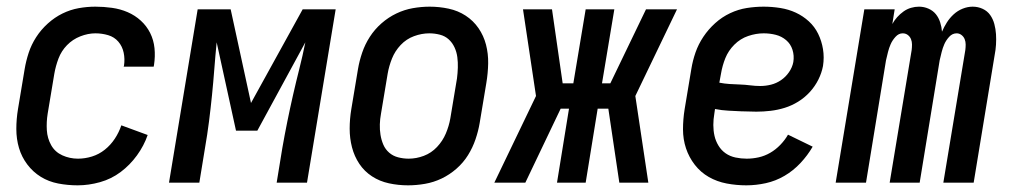

<svg xmlns="http://www.w3.org/2000/svg" viewBox="-20 -548 3040 576"><path d="M213 8Q183 8 154.5 2.5Q126 -3 102.5 -17.5Q79 -32 62 -54.5Q45 -77 37 -104Q29 -131 29 -161Q29 -191 34 -221L54 -341Q58 -365 66 -389.5Q74 -414 88.5 -436.5Q103 -459 123.5 -477.5Q144 -496 167.5 -507.5Q191 -519 216 -523.5Q241 -528 266 -528Q291 -528 316 -524.5Q341 -521 363 -511.5Q385 -502 402.5 -486Q420 -470 430.5 -449Q441 -428 443.5 -403.5Q446 -379 442 -353L441 -348H351L352 -351Q355 -371 351 -390Q347 -409 335 -423Q323 -437 304.5 -442.5Q286 -448 266 -448Q244 -448 221 -439Q198 -430 181 -412.5Q164 -395 155.5 -372.5Q147 -350 143 -327L123 -207Q119 -182 120.5 -157.5Q122 -133 133.5 -112.5Q145 -92 167 -82Q189 -72 214 -72Q235 -72 256 -78.5Q277 -85 294.5 -99Q312 -113 324.5 -132Q337 -151 344 -172L423 -143Q412 -111 391 -82Q370 -53 342 -32Q314 -11 280 -1.5Q246 8 213 8Z M487 0 573 -520H672L733 -239L888 -520H987L901 0H810L827 -104Q834 -144 842 -183.5Q850 -223 859 -262.5Q868 -302 878 -341.5Q888 -381 896 -421L752 -156H688L630 -421Q626 -381 623 -341.5Q620 -302 616 -262.5Q612 -223 607 -183.5Q602 -144 595 -104L578 0Z M1204 8Q1175 8 1147 2Q1119 -4 1096 -19Q1073 -34 1058 -56.5Q1043 -79 1036 -106Q1029 -133 1029 -162Q1029 -191 1034 -221L1054 -341Q1058 -365 1066.5 -390Q1075 -415 1089.5 -437.5Q1104 -460 1124.5 -478Q1145 -496 1169 -507.5Q1193 -519 1218.5 -523.5Q1244 -528 1269 -528Q1298 -528 1326 -522Q1354 -516 1377 -501Q1400 -486 1415.5 -463.5Q1431 -441 1438 -414Q1445 -387 1444.5 -358Q1444 -329 1439 -299L1419 -179Q1415 -155 1406.5 -130Q1398 -105 1384 -82.5Q1370 -60 1349.5 -42Q1329 -24 1305 -12.5Q1281 -1 1255 3.5Q1229 8 1204 8ZM1206 -72Q1229 -72 1251.5 -80.5Q1274 -89 1291 -107Q1308 -125 1317.5 -147.5Q1327 -170 1331 -193L1351 -313Q1353 -329 1353.5 -345Q1354 -361 1352 -376.5Q1350 -392 1343.5 -406Q1337 -420 1326 -430Q1315 -440 1299.5 -444Q1284 -448 1268 -448Q1245 -448 1222 -439.5Q1199 -431 1182 -413Q1165 -395 1156 -372.5Q1147 -350 1143 -327L1123 -207Q1120 -191 1119.5 -175Q1119 -159 1121.5 -143.5Q1124 -128 1130 -114Q1136 -100 1147.5 -90Q1159 -80 1174.5 -76Q1190 -72 1206 -72Z M1556 0H1463L1588 -260L1549 -520H1636L1668 -298H1700L1737 -520H1823L1786 -298H1811L1918 -520H2011L1886 -260L1925 0H1838L1805 -222H1773L1737 0H1651L1687 -222H1662Z M2219 8Q2189 8 2160 2.5Q2131 -3 2106.5 -17Q2082 -31 2064.5 -53.5Q2047 -76 2038 -103Q2029 -130 2029 -160Q2029 -190 2034 -221L2054 -341Q2058 -366 2066.5 -390.5Q2075 -415 2090 -437.5Q2105 -460 2125.5 -478.5Q2146 -497 2170.5 -508.5Q2195 -520 2220.5 -524Q2246 -528 2271 -528Q2296 -528 2321 -524Q2346 -520 2367.5 -510Q2389 -500 2406.5 -484Q2424 -468 2434.5 -446.5Q2445 -425 2449 -400.5Q2453 -376 2449 -350Q2445 -329 2435 -309Q2425 -289 2409.5 -272Q2394 -255 2374.5 -243Q2355 -231 2334 -224.5Q2313 -218 2291.5 -215.5Q2270 -213 2249 -213Q2238 -213 2228 -213.5Q2218 -214 2207 -214H2205Q2185 -215 2165 -216Q2145 -217 2125 -221L2123 -207Q2120 -190 2120 -173Q2120 -156 2123.5 -140.5Q2127 -125 2135.5 -111Q2144 -97 2157 -88Q2170 -79 2186.5 -75.5Q2203 -72 2220 -72Q2238 -72 2256 -76Q2274 -80 2290.5 -89.5Q2307 -99 2321 -113.5Q2335 -128 2344 -144L2418 -108Q2403 -82 2381.5 -59Q2360 -36 2333.5 -20.5Q2307 -5 2277.5 1.5Q2248 8 2219 8ZM2261 -290Q2277 -290 2293 -294Q2309 -298 2323 -307.5Q2337 -317 2347 -331.5Q2357 -346 2360 -362Q2363 -381 2357.5 -398.5Q2352 -416 2338.5 -427.5Q2325 -439 2307.5 -443.5Q2290 -448 2271 -448Q2248 -448 2224.5 -440Q2201 -432 2183 -414Q2165 -396 2156 -373.5Q2147 -351 2143 -327L2138 -300Q2153 -297 2168.5 -296Q2184 -295 2199.5 -294.5Q2215 -294 2230.5 -292Q2246 -290 2261 -290Z M2487 0 2573 -520H2664L2657 -476Q2663 -487 2671.5 -496.5Q2680 -506 2690.5 -513.5Q2701 -521 2713 -524.5Q2725 -528 2737 -528Q2752 -528 2765.5 -522Q2779 -516 2787.5 -505.5Q2796 -495 2800.5 -481Q2805 -467 2806 -453Q2812 -467 2820.5 -480.5Q2829 -494 2841 -505Q2853 -516 2868 -522Q2883 -528 2898 -528Q2914 -528 2928 -521.5Q2942 -515 2950.5 -503Q2959 -491 2963 -476Q2967 -461 2968 -445.5Q2969 -430 2968 -414Q2967 -398 2964 -383L2901 0H2810L2876 -398Q2877 -406 2877 -414.5Q2877 -423 2874 -430.5Q2871 -438 2864.5 -443Q2858 -448 2850 -448Q2837 -448 2827.5 -437.5Q2818 -427 2813 -415.5Q2808 -404 2805 -392Q2802 -380 2799 -367L2739 0H2649L2715 -398Q2716 -406 2716 -414.5Q2716 -423 2713 -430.5Q2710 -438 2703.5 -443Q2697 -448 2688 -448Q2676 -448 2666.5 -437.5Q2657 -427 2652 -415.5Q2647 -404 2644 -392Q2641 -380 2638 -367L2578 0Z"/></svg>

Font: Iosevka SS18 Medium
Style: Italic
Weight: 500
Italic angle: -9°
Monospace: yes
Designer: Belleve Invis
Foundry: Belleve Invis
Version: Version 25.1.1; ttfautohint (v1.8.4)